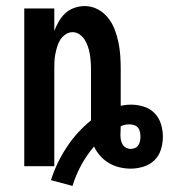

<svg xmlns="http://www.w3.org/2000/svg" viewBox="-20 -548 557 633"><path d="M219 65 148 46Q166 -11 199.5 -62Q233 -113 280 -151V-320Q280 -333 279 -345.5Q278 -358 276 -370Q274 -382 270 -394Q266 -406 259.5 -416.5Q253 -427 242.5 -434.5Q232 -442 219 -442Q207 -442 196 -434.5Q185 -427 178.5 -416.5Q172 -406 168.5 -394Q165 -382 162.5 -370Q160 -358 159.5 -345.5Q159 -333 159 -320V0H60V-520H159V-446Q165 -462 174 -477.5Q183 -493 195.5 -504.5Q208 -516 225 -522Q242 -528 259 -528Q282 -528 302 -517.5Q322 -507 336 -489.5Q350 -472 358 -451Q366 -430 370.5 -408.5Q375 -387 376.5 -364.5Q378 -342 378 -320V-199Q386 -201 394.5 -202Q403 -203 412 -203Q433 -203 454 -196.5Q475 -190 489.5 -175Q504 -160 510.5 -139.5Q517 -119 517 -97Q517 -76 510.5 -55Q504 -34 489 -19.5Q474 -5 453 1.5Q432 8 411 8Q392 8 373.5 3.5Q355 -1 339 -10.5Q323 -20 310.5 -34Q298 -48 290 -65Q266 -37 248 -4Q230 29 219 65ZM411 -57Q418 -57 425 -60Q432 -63 436 -69Q440 -75 441.5 -82.5Q443 -90 443 -97Q443 -105 441.5 -113Q440 -121 435 -127Q430 -133 422 -135.5Q414 -138 407 -138Q399 -138 392 -136.5Q385 -135 378 -132V-130Q378 -123 377.5 -116.5Q377 -110 377 -103Q377 -95 378.5 -87Q380 -79 384 -72Q388 -65 395.5 -61Q403 -57 411 -57Z"/></svg>

Font: Iosevka SS04 Semibold
Style: Regular
Weight: 600
Monospace: yes
Designer: Belleve Invis
Foundry: Belleve Invis
Version: Version 19.0.0; ttfautohint (v1.8.4)